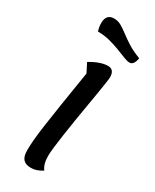

<svg xmlns="http://www.w3.org/2000/svg" viewBox="-253 -1049 916 1136"><g transform="rotate(30 205.0 -481.0)"><path d="M179 25Q142 25 125 6Q108 -13 108 -56Q108 -85 111.5 -126.5Q115 -168 124 -232Q133 -296 148 -391.5Q163 -487 185 -623L154 -684Q186 -704 217 -715Q248 -726 273 -726Q317 -726 317 -673Q317 -665 312.5 -634Q308 -603 300.5 -557Q293 -511 283.5 -456.5Q274 -402 265 -345.5Q256 -289 248.5 -238Q241 -187 236.5 -148Q232 -109 232 -89Q232 -60 238 -38Q244 -16 256 -1Q217 25 179 25ZM373 -806Q357 -806 332 -816Q307 -826 273.5 -839Q240 -852 201.5 -862Q163 -872 120 -872Q116 -883 113.5 -896.5Q111 -910 111 -926Q111 -987 165 -987Q191 -987 214 -974Q237 -961 263.5 -940.5Q290 -920 325 -898Q360 -876 410 -857Q406 -832 396.5 -819Q387 -806 373 -806Z"/></g></svg>

Font: Lemonada
Style: Regular
Weight: 400
Designer: Mohamed Gaber (Arabic), Eduardo Tunni (Latin)
Foundry: Kief Type Foundry
Version: Version 4.005